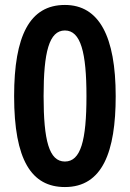

<svg xmlns="http://www.w3.org/2000/svg" viewBox="-20 -745 526 775"><path d="M447 -357C447 -598 380 -725 242 -725C100 -725 37 -601 37 -357C37 -99 107 10 242 10C394 10 447 -133 447 -357ZM156 -357C156 -534 178 -622 242 -622C306 -622 329 -533 329 -357C329 -178 306 -93 242 -93C178 -93 156 -178 156 -357Z"/></svg>

Font: Noto Sans Gujarati UI Condensed SemiBold
Style: Regular
Weight: 600
Width: 3
Designer: Jelle Bosma - Monotype Design Team, Universal Thirst
Foundry: Monotype Imaging Inc.
Version: Version 2.106